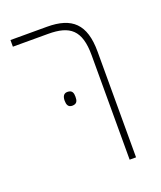

<svg xmlns="http://www.w3.org/2000/svg" viewBox="-114 -658 615 732"><g transform="rotate(-20 193.5 -292.0)"><path d="M286 0H312V-429C312 -541 264 -584 163 -584H15V-557H158C246 -557 286 -526 286 -424ZM130 -296C130 -281 134 -268 151 -268C171 -268 174 -281 174 -296C174 -311 171 -324 151 -324C135 -324 130 -311 130 -296Z"/></g></svg>

Font: Noto Sans Hebrew Condensed Thin
Style: Regular
Weight: 100
Width: 3
Designer: Monotype Design Team
Foundry: Monotype Imaging Inc.
Version: Version 2.004